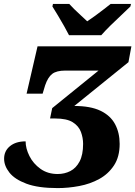

<svg xmlns="http://www.w3.org/2000/svg" viewBox="-20 -951 692 982"><path d="M275 11Q175 11 115 -11.5Q55 -34 28 -68.5Q1 -103 1 -139Q1 -179 31 -203.5Q61 -228 111 -228Q111 -192 130.5 -153Q150 -114 187 -87.5Q224 -61 275 -61Q310 -61 339.5 -76Q369 -91 387 -125Q405 -159 405 -215Q405 -246 394 -276Q383 -306 352.5 -325.5Q322 -345 262 -345H236L247 -398L484 -590H314Q269 -590 247 -573Q225 -556 211 -515L198 -472H116L172 -714H652L637 -633L360 -409Q443 -409 494 -384.5Q545 -360 568.5 -316Q592 -272 592 -215Q592 -149 563 -105Q534 -61 487.5 -35.5Q441 -10 385 0.5Q329 11 275 11ZM333 -771Q324 -789 308.5 -816.5Q293 -844 276.5 -871.5Q260 -899 248 -918L251 -931H334Q343 -921 360 -904Q377 -887 395.5 -870.5Q414 -854 426 -842Q444 -854 467 -870.5Q490 -887 511.5 -904Q533 -921 546 -931H650L647 -918Q628 -899 600.5 -873.5Q573 -848 545.5 -821Q518 -794 498 -771Z"/></svg>

Font: Noto Serif Black
Style: Italic
Weight: 900
Italic angle: -12°
Designer: Monotype Design Team
Foundry: Monotype Imaging Inc.
Version: Version 2.013